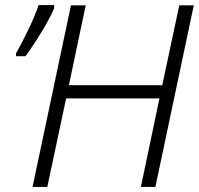

<svg xmlns="http://www.w3.org/2000/svg" viewBox="-20 -735 783 755"><path d="M108 0 259 -714H317L251 -400H618L685 -714H742L591 0H534L607 -348H240L166 0ZM43 -514H80Q109 -553 143.5 -609.5Q178 -666 193 -703V-715H132Q117 -671 90.5 -616.5Q64 -562 43 -525Z"/></svg>

Font: Noto Sans UI Light
Style: Italic
Weight: 300
Italic angle: -12°
Designer: Monotype Design Team
Foundry: Monotype Imaging Inc.
Version: Version 1.901